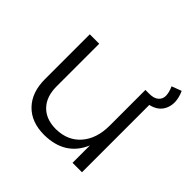

<svg xmlns="http://www.w3.org/2000/svg" viewBox="-164 -812 976 976"><g transform="rotate(45 323.5 -324.5)"><path d="M613.8 -650.9Q641.1 -590.3 622.8 -543.5Q604.5 -496.6 547.9 -483.9V0H480V-125Q427.2 0.5 277.8 2Q185.1 2 132.6 -52.5Q80.1 -106.9 80.1 -202.1V-523.9H147.9V-217.8Q147.9 -143.6 188 -102.3Q228 -61 299.8 -61Q383.8 -62.5 431.9 -118.7Q480 -174.8 480 -267.1V-523.9H508.8Q541.5 -523.9 558.6 -539.1Q575.7 -554.2 575 -578.1Q574.2 -602.1 561 -630.9Z"/></g></svg>

Font: Montserrat arm Light
Style: Regular
Weight: 300
Designer: Julieta Ulanovsky
Foundry: Julieta Ulanovsky
Version: Version 6.000;PS 006.000;hotconv 1.0.88;makeotf.lib2.5.64775